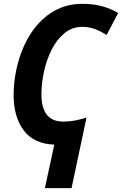

<svg xmlns="http://www.w3.org/2000/svg" viewBox="-20 -745 636 1001"><path d="M263 9Q156 5 103.5 -65.5Q51 -136 51 -249Q51 -314 65 -381Q79 -448 107 -509.5Q135 -571 178 -619.5Q221 -668 279 -696.5Q337 -725 409 -725Q465 -725 510.5 -713Q556 -701 596 -677L536 -563Q507 -581 476 -593Q445 -605 410 -605Q356 -605 315.5 -571.5Q275 -538 248.5 -484.5Q222 -431 209 -370Q196 -309 196 -253Q196 -111 310 -111Q341 -111 370 -116.5Q399 -122 431 -132L353 236H214Z"/></svg>

Font: Noto Sans SemiCondensed
Style: Bold Italic
Weight: 700
Width: 4
Italic angle: -12°
Designer: Monotype Design Team
Foundry: Monotype Imaging Inc.
Version: Version 2.013; ttfautohint (v1.8.4.7-5d5b)